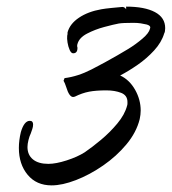

<svg xmlns="http://www.w3.org/2000/svg" viewBox="-20 -527 519 580"><path d="M136 33Q90 33 63.5 1Q37 -31 37 -80Q37 -103 43 -128Q53 -162 70 -162Q80 -162 80 -151Q80 -144 77.5 -137Q75 -130 73 -124Q69 -116 66 -104Q63 -92 63 -83Q63 -59 79.5 -45.5Q96 -32 126 -32Q149 -32 181.5 -42.5Q214 -53 236 -67Q258 -82 285 -104.5Q312 -127 334.5 -154Q357 -181 364 -208Q365 -211 365 -214Q365 -217 365 -219Q365 -239 346 -246.5Q327 -254 301 -254Q270 -254 249 -250Q228 -246 206 -235Q205 -235 203.5 -234.5Q202 -234 201 -234Q189 -234 180 -264Q178 -270 176 -275Q174 -280 172 -283L175 -291Q215 -296 256 -317Q297 -338 335 -360Q346 -366 368 -379.5Q390 -393 410 -410Q430 -427 433 -440L434 -444Q434 -450 423 -453Q415 -455 405 -456.5Q395 -458 383 -458Q351 -458 339 -456Q323 -453 295 -445.5Q267 -438 243 -425.5Q219 -413 214 -394Q213 -392 213 -387Q214 -385 214 -382Q214 -366 201 -366Q195 -366 190.5 -376Q186 -386 184 -398.5Q182 -411 183 -419L184 -424V-429Q191 -455 218.5 -473.5Q246 -492 286 -499Q297 -501 317 -503Q337 -505 349 -506H350Q354 -506 357 -503.5Q360 -501 361 -499V-507Q417 -507 448 -490.5Q479 -474 479 -442Q479 -431 476 -426Q468 -399 445.5 -374.5Q423 -350 395.5 -331Q368 -312 343 -299Q371 -286 388 -256Q405 -226 405 -193Q405 -181 402 -167Q392 -127 362 -91Q332 -55 291.5 -27Q251 1 209.5 17Q168 33 136 33Z"/></svg>

Font: Birthstone Bounce Medium
Style: Regular
Weight: 500
Designer: Robert E. Leuschke
Foundry: Rob Leuschke
Version: Version 1.010; ttfautohint (v1.8.3)